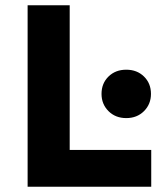

<svg xmlns="http://www.w3.org/2000/svg" viewBox="-20 -710 630 730"><path d="M85 0V-690H245V-140H555V0ZM366 -353Q366 -393 392.5 -419Q419 -445 460 -445Q501 -445 527.5 -419Q554 -393 554 -353Q554 -314 527.5 -287.5Q501 -261 460 -261Q419 -261 392.5 -287.5Q366 -314 366 -353Z"/></svg>

Font: Radio Canada
Style: Regular
Weight: 400
Designer: Charles Daoud, Etienne Aubert Bonn, Alexandre Saumier Demers, Jacques Le Bailly
Foundry: Radio-Canada
Version: Version 2.104;gftools[0.9.28.dev5+ged2979d]